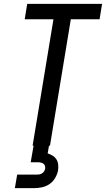

<svg xmlns="http://www.w3.org/2000/svg" viewBox="-20 -755 549 995"><path d="M149 0 257 -655H108L121 -735H509L496 -655H347L239 0ZM57 220 69 150H169Q176 150 183 149Q190 148 197 144Q204 140 208.5 133Q213 126 214 119Q215 112 213 105Q211 98 206 94Q201 90 193.5 88Q186 86 179 86H139L154 0H234L227 40Q240 44 252.5 51.5Q265 59 272.5 71Q280 83 281.5 98Q283 113 281 128Q277 148 266 167Q255 186 237 198.5Q219 211 198 215.5Q177 220 157 220Z"/></svg>

Font: Iosevka Term Curly Medium
Style: Italic
Weight: 500
Italic angle: -9°
Designer: Belleve Invis
Foundry: Belleve Invis
Version: Version 32.3.0